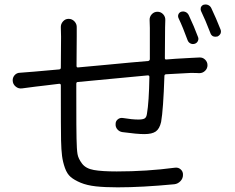

<svg xmlns="http://www.w3.org/2000/svg" viewBox="-20 -803 1040 849"><path d="M855.5 -639.6Q859.4 -630.9 855 -621.6Q850.6 -612.3 840.8 -609.4Q831.1 -606.4 822.3 -610.8Q813.5 -615.2 809.6 -625Q789.1 -681.6 769.5 -722.7Q765.6 -731.4 769 -739.7Q772.5 -748 781.2 -751Q791 -753.9 800.3 -750Q809.6 -746.1 814.5 -736.3Q838.9 -684.6 855.5 -639.6ZM641.6 -712.9Q640.6 -728.5 650.9 -739.7Q661.1 -751 676.3 -751Q691.4 -751 701.7 -739.7Q711.9 -728.5 710.9 -712.9Q710 -695.3 710 -681.6Q710 -659.2 709.5 -612.8Q709 -566.4 709 -545.9Q709 -539.1 715.8 -540Q747.1 -543 823.2 -546.9Q836.9 -547.9 861.3 -548.8Q876 -549.8 886.7 -539.6Q897.5 -529.3 897.5 -514.6Q897.5 -500 886.7 -489.7Q876 -479.5 861.3 -479.5Q848.6 -480.5 823.2 -480.5Q775.4 -478.5 713.9 -474.6Q707 -473.6 707 -466.8Q702.1 -318.4 692.4 -263.7Q685.5 -233.4 668.9 -221.7Q652.3 -210 618.2 -210Q585.9 -210 521.5 -218.8Q507.8 -220.7 499 -231Q490.2 -241.2 491.2 -254.9Q491.2 -267.6 501 -275.4Q510.7 -283.2 523.4 -281.2Q564.5 -274.4 591.8 -274.4Q611.3 -274.4 619.6 -279.3Q627.9 -284.2 629.9 -300.8Q638.7 -350.6 640.6 -462.9Q640.6 -469.7 633.8 -469.7Q463.9 -454.1 324.2 -440.4Q317.4 -440.4 317.4 -432.6Q317.4 -415 317.4 -398.4Q317.4 -211.9 318.4 -193.4Q318.4 -192.4 318.4 -191.4Q319.3 -141.6 322.8 -121.6Q326.2 -101.6 342.8 -79.6Q359.4 -57.6 395 -51.3Q430.7 -44.9 496.1 -44.9Q628.9 -44.9 753.9 -61.5Q768.6 -63.5 779.3 -53.7Q790 -43.9 789.1 -29.3Q789.1 -13.7 777.8 -2Q766.6 9.8 751 11.7Q607.4 25.4 500 25.4Q443.4 25.4 403.8 21Q364.3 16.6 336.4 4.9Q308.6 -6.8 292.5 -20.5Q276.4 -34.2 267.1 -60.5Q257.8 -86.9 254.4 -113.3Q251 -139.6 250 -182.6Q249 -225.6 249 -425.8Q249 -432.6 242.2 -432.6Q217.8 -429.7 182.6 -425.3Q147.5 -420.9 136.7 -419.9Q94.7 -414.1 77.1 -412.1Q61.5 -410.2 49.8 -419.9Q36.1 -430.7 36.1 -448.2Q36.1 -460 43.9 -469.7Q53.7 -481.4 69.3 -481.4Q99.6 -483.4 131.8 -486.3Q161.1 -488.3 242.2 -496.1Q249 -497.1 249 -503.9L250 -640.6Q250 -664.1 249 -680.7Q248 -696.3 258.3 -708Q268.6 -719.7 283.2 -719.7Q298.8 -719.7 309.6 -708Q320.3 -696.3 319.3 -680.7Q319.3 -664.1 319.3 -643.6L318.4 -511.7Q318.4 -503.9 325.2 -504.9Q331.1 -504.9 452.1 -516.6Q573.2 -528.3 634.8 -533.2Q641.6 -534.2 642.6 -541Q642.6 -587.9 642.6 -679.7Q642.6 -694.3 641.6 -712.9ZM869.1 -753.9Q867.2 -758.8 867.2 -762.7Q867.2 -766.6 868.2 -770.5Q872.1 -779.3 880.9 -782.2Q884.8 -783.2 888.7 -783.2Q894.5 -783.2 899.4 -781.2Q909.2 -777.3 914.1 -767.6Q935.5 -722.7 955.1 -672.9Q957 -668 957 -664.1Q957 -659.2 955.1 -654.3Q950.2 -645.5 941.4 -641.6Q936.5 -640.6 932.6 -640.6Q927.7 -640.6 921.9 -642.6Q913.1 -647.5 910.2 -657.2Q887.7 -715.8 869.1 -753.9Z"/></svg>

Font: Gen Jyuu Gothic Normal
Style: Regular
Weight: 300
Designer: [Source Han Sans]
Ryoko NISHIZUKA  (kana & ideographs); Paul D. Hunt (Latin, Greek & Cyrillic); Wenlong ZHANG  (bopomofo
Version: Version 1.002.20150607